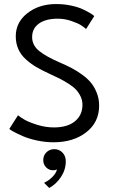

<svg xmlns="http://www.w3.org/2000/svg" viewBox="-20 -692 564 950"><path d="M258 -672Q297 -672 332.8 -664.2Q368.5 -656.5 391.8 -645.2Q415 -634 428.2 -625.8Q441.5 -617.5 446.5 -612.5L406 -548.5Q394.5 -558.5 379.5 -568Q364.5 -577.5 332.2 -588.5Q300 -599.5 265.5 -599.5Q206.5 -599.5 172.8 -575.5Q139 -551.5 139 -508.5Q139 -468 173.8 -439.8Q208.5 -411.5 281 -380.5Q312 -367 335.8 -354.5Q359.5 -342 386.2 -322.8Q413 -303.5 430.2 -282.5Q447.5 -261.5 459 -232.2Q470.5 -203 470.5 -169.5Q470.5 -87 406.8 -37.5Q343 12 245 12Q203.5 12 162.2 3Q121 -6 92.8 -18.5Q64.5 -31 47.5 -40.2Q30.5 -49.5 26 -54L69 -121.5Q81.5 -111.5 102 -99.5Q122.5 -87.5 164 -74.5Q205.5 -61.5 246.5 -61.5Q314.5 -61.5 351.2 -92.2Q388 -123 388 -173.5Q388 -195.5 378.8 -214.8Q369.5 -234 356 -248.5Q342.5 -263 318.8 -278Q295 -293 274.8 -303.2Q254.5 -313.5 223.5 -327.5Q185.5 -345 158.8 -360.8Q132 -376.5 107.5 -398.8Q83 -421 70.5 -449.5Q58 -478 58 -512.5Q58 -582 115.8 -627Q173.5 -672 258 -672ZM248.5 46Q272.5 46 289 62.8Q305.5 79.5 305.5 106.5Q305.5 147.5 281.8 183.5Q258 219.5 223.5 238L198 212.5Q219 203 238 184.8Q257 166.5 262 146.5Q254 150.5 242 150.5Q222.5 150.5 208.2 136Q194 121.5 194 100.5Q194 77 209.8 61.5Q225.5 46 248.5 46Z"/></svg>

Font: League Spartan
Style: Regular
Weight: 350
Foundry: The League of Moveable Type
Version: Version 2.002